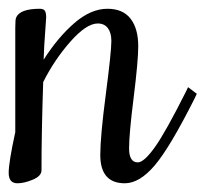

<svg xmlns="http://www.w3.org/2000/svg" viewBox="-36 -420 471 440"><path d="M188 -366.2Q162.1 -366.2 125.2 -324.5Q88.4 -282.7 63 -231.9Q59.1 -117.7 59.1 -29.8Q59.1 -16.6 39.3 -8.3Q19.5 0 3.9 0Q-16.1 0 -16.1 -23.9Q-16.1 -47.9 -1 -117.2V-356Q-1 -376 1 -379.9Q9.8 -399.9 55.2 -399.9Q63.5 -399.9 66.7 -395.5Q69.8 -391.1 69.8 -379.9L65.4 -315.4Q64.5 -299.8 64 -283.2Q96.7 -334.5 134.5 -367.2Q172.4 -399.9 210 -399.9Q245.6 -399.9 263.2 -377.2Q280.8 -354.5 280.8 -314Q280.8 -280.3 270.3 -196.5Q259.8 -112.8 259.8 -80.1Q259.8 -47.9 279.8 -47.9Q293.9 -47.9 318.6 -82.3Q343.3 -116.7 390.1 -210L395 -220.2L415 -205.1L410.2 -194.8Q353.5 -82 318.6 -41Q283.7 0 250 0Q193.8 0 193.8 -64.9Q193.8 -106.9 206.5 -204.1Q219.2 -301.3 219.2 -326.2Q219.2 -344.7 211.2 -355.5Q203.1 -366.2 188 -366.2Z"/></svg>

Font: Rochester
Style: Regular
Weight: 400
Designer: Gillian Fisher
Foundry: Font Diner, Inc DBA Sideshow
Version: Version 1.005